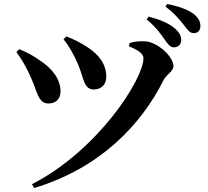

<svg xmlns="http://www.w3.org/2000/svg" viewBox="-20 -876 1040 961"><path d="M805 -677C821 -653 834 -639 850 -639C872 -639 887 -654 887 -675C887 -695 879 -712 858 -731C827 -760 780 -778 724 -793L714 -779C761 -740 786 -704 805 -677ZM900 -751C919 -726 930 -710 950 -710C971 -710 983 -724 983 -746C983 -768 973 -788 947 -808C919 -828 874 -845 817 -856L808 -843C861 -803 881 -774 900 -751ZM298 -679C322 -652 352 -598 368 -560C401 -487 396 -428 451 -428C482 -428 512 -449 512 -491C512 -554 476 -602 419 -639C383 -663 352 -678 312 -694ZM62 -615C86 -584 110 -543 133 -492C167 -419 170 -358 222 -358C264 -358 283 -385 283 -419C283 -477 244 -533 176 -576C153 -593 113 -616 76 -630ZM151 65C481 -34 687 -252 798 -474C813 -505 848 -517 848 -546C848 -592 769 -666 707 -669C680 -671 652 -668 629 -661L625 -644C672 -626 698 -607 698 -584C698 -480 470 -123 140 46Z"/></svg>

Font: Noto Serif JP
Style: Bold
Weight: 700
Designer: Ryoko NISHIZUKA 西塚涼子 (kana & ideographs); Frank Grießhammer (Latin, Greek & Cyrillic); Wenlong ZHANG 张文龙 (bopomofo); San
Foundry: Adobe
Version: Version 2.001;hotconv 1.1.0;makeotfexe 2.6.0